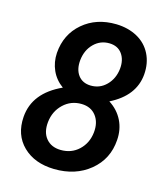

<svg xmlns="http://www.w3.org/2000/svg" viewBox="-110 -805 775 899"><g transform="rotate(15 278.0 -355.5)"><path d="M529.3 -527.3Q520.5 -421.4 404.3 -363.3Q447.8 -335.4 469 -292.5Q490.2 -249.5 486.3 -197.8Q480 -104 409.7 -46.1Q339.4 11.7 235.4 9.8Q140.6 7.8 84.7 -46.6Q28.8 -101.1 35.2 -189.5Q43.9 -308.1 177.2 -369.1Q140.6 -395.5 123 -434.8Q105.5 -474.1 108.4 -519Q115.2 -610.8 180.7 -666.7Q246.1 -722.7 343.3 -720.7Q401.4 -719.2 445.6 -694.8Q489.7 -670.4 511.7 -626.5Q533.7 -582.5 529.3 -527.3ZM372.1 -203.6Q377.4 -252.9 353 -284.9Q328.6 -316.9 282.7 -317.9Q231 -318.8 194.3 -283.9Q157.7 -249 151.9 -195.8Q146.5 -145.5 171.4 -115.5Q196.3 -85.4 241.7 -84.5Q294.4 -83.5 330.3 -117.2Q366.2 -150.9 372.1 -203.6ZM413.1 -523.4Q417.5 -567.4 396.7 -596.2Q376 -625 335.4 -626Q291 -627 259.5 -595.7Q228 -564.5 222.7 -514.6Q218.3 -468.8 239.3 -440.9Q260.3 -413.1 299.8 -412.1Q344.7 -411.1 376.2 -442.9Q407.7 -474.6 413.1 -523.4Z"/></g></svg>

Font: Roboto Medium
Style: Italic
Weight: 500
Italic angle: -12°
Designer: Google
Version: Version 2.134; 2016